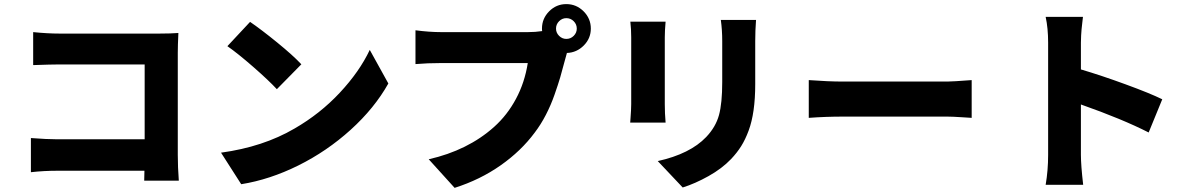

<svg xmlns="http://www.w3.org/2000/svg" viewBox="-20 -848 5776 932"><path d="M848 29.1H680L681.1 -19.2H261Q192.1 -19.2 130 -12.1V-177.9Q208.5 -171.9 256 -171.9H682.2V-535.2H268.1Q230.5 -535.2 141 -532V-692.1Q212 -685 268.1 -685H755Q808.9 -685 845.9 -687.9Q843 -626.4 843 -592V-95.9Q843 -37.3 848 29.1Z M1193.9 -741.8Q1249.3 -703.8 1325.8 -641.5Q1402.3 -579.2 1442.8 -535.9L1323.9 -415.1Q1284.4 -457.7 1209.3 -523.3Q1134.2 -588.8 1083.8 -623.9ZM1052.9 -106.9Q1257.5 -134.9 1409.8 -224.1Q1534.1 -295.8 1629.4 -397.9Q1724.8 -500 1774.9 -605.8L1865.1 -442.8Q1797.6 -322.4 1682.2 -218Q1566.8 -113.6 1427.9 -44.7Q1289.1 24.1 1150.9 46.2Z M2729 -659.1Q2750 -659.1 2764.9 -674Q2779.8 -688.9 2779.8 -709.2Q2779.8 -730.1 2764.9 -745Q2750 -759.9 2729 -759.9Q2708.8 -759.9 2693.9 -745Q2679 -730.1 2679 -709.2Q2679 -688.9 2693.9 -674Q2708.8 -659.1 2729 -659.1ZM2121.1 -692.1H2543Q2578.8 -692.1 2611.9 -697.1Q2610.8 -701 2610.8 -709.2Q2610.8 -757.8 2645.6 -793Q2680.4 -828.1 2729 -828.1Q2777.7 -828.1 2812.9 -793Q2848 -757.8 2848 -709.2Q2848 -661.6 2813.7 -627.1Q2779.5 -592.7 2731.9 -590.9Q2728.7 -581 2720.9 -551.1Q2708.8 -504.6 2699.2 -471.9Q2689.6 -439.3 2671.7 -388.1Q2653.8 -337 2629.6 -290.3Q2605.5 -243.6 2576 -204.9Q2509.9 -115.4 2410.3 -45.5Q2310.7 24.5 2186.8 63.9L2061.1 -74.9Q2155.5 -96.2 2235.3 -135.7Q2315 -175.1 2378.7 -232.2Q2442.5 -289.4 2484.7 -368.3Q2527 -447.1 2541.9 -541.9H2121.1Q2054.7 -541.9 1996.8 -536.9V-701Q2064.6 -692.1 2121.1 -692.1Z M3039.8 -742.9H3210.9Q3207 -698.5 3207 -666.9V-342Q3207 -298.3 3210.9 -252.8H3039.1Q3039.4 -257.8 3040.8 -276.5Q3042.3 -295.1 3043.1 -312.7Q3044 -330.3 3044 -343V-666.9Q3044 -706.7 3039.8 -742.9ZM3479 -751.1H3649.9Q3646 -699.6 3646 -648.1V-440Q3646 -369.7 3638 -313.4Q3630 -257.1 3614 -214Q3598 -170.8 3577.8 -138.5Q3557.5 -106.2 3528.8 -76Q3484.4 -29.5 3419.2 6.9Q3354 43.3 3294 62.1L3172.9 -66.1Q3329.9 -100.9 3408 -182.9Q3454.2 -231.5 3470 -289.1Q3485.8 -346.6 3485.8 -449.9V-648.1Q3485.8 -702.8 3479 -751.1Z M3905.9 -275.9V-459.2Q4000.7 -452.1 4071.7 -452.1H4578.8Q4603.3 -452.1 4696.7 -459.2V-275.9Q4696 -275.9 4649.1 -278.9Q4602.3 -282 4578.8 -282H4071.7Q3989 -282 3905.9 -275.9Z M5055.8 -766H5236.9Q5236.2 -760.7 5233.7 -738.6Q5231.2 -716.6 5230.1 -705.8Q5229 -695 5228 -676.1Q5226.9 -657.3 5226.9 -641V-511Q5324.6 -482.2 5443.5 -438.7Q5562.5 -395.2 5621.8 -366.1L5555.8 -204.9Q5428.3 -269.9 5226.9 -340.9V-95.9Q5226.9 -46.2 5237.9 49H5055.8Q5067.8 -20.6 5067.8 -95.9V-641Q5067.8 -711.3 5055.8 -766Z"/></svg>

Font: Karasuma Gothic
Style: Black
Weight: 900
Designer: Rasmus Andersson / Ryoko Nishizuka
Foundry: Genbu
Version: Version 1.00